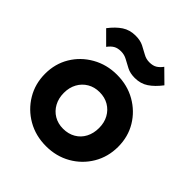

<svg xmlns="http://www.w3.org/2000/svg" viewBox="-195 -824 960 960"><g transform="rotate(45 284.5 -344.0)"><path d="M285 10Q212 10 153.5 -23.5Q95 -57 60.5 -114.5Q26 -172 26 -243Q26 -314 60 -370.5Q94 -427 153 -460.5Q212 -494 284 -494Q358 -494 416.5 -460.5Q475 -427 509 -370.5Q543 -314 543 -243Q543 -172 509 -114.5Q475 -57 416.5 -23.5Q358 10 285 10ZM284 -112Q321 -112 349.5 -128.5Q378 -145 393.5 -174.5Q409 -204 409 -242Q409 -280 393 -309Q377 -338 349 -354.5Q321 -371 284 -371Q248 -371 220 -354.5Q192 -338 176 -309Q160 -280 160 -242Q160 -204 176 -174.5Q192 -145 220 -128.5Q248 -112 284 -112ZM358 -545Q325 -545 302 -557Q279 -569 259 -580Q239 -591 216 -591Q192 -591 176.5 -582Q161 -573 147 -554L81 -620Q110 -658 140.5 -678Q171 -698 212 -698Q245 -698 268 -686.5Q291 -675 311 -663.5Q331 -652 354 -652Q379 -652 394.5 -661.5Q410 -671 423 -689L489 -624Q460 -586 429.5 -565.5Q399 -545 358 -545Z"/></g></svg>

Font: Outfit SemiBold
Style: Regular
Weight: 600
Designer: Rodrigo Fuenzalida
Foundry: fragTYPE
Version: Version 1.100;gftools[0.9.27]